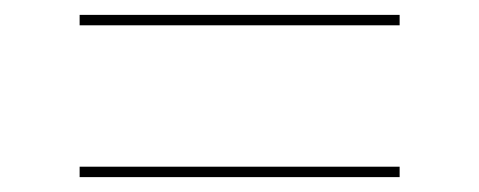

<svg xmlns="http://www.w3.org/2000/svg" viewBox="-20 -442 644 258"><path d="M517 -422V-408H87V-422ZM517 -218V-204H87V-218Z"/></svg>

Font: Kantumruy Pro Thin
Style: Regular
Weight: 250
Version: Version 1.002